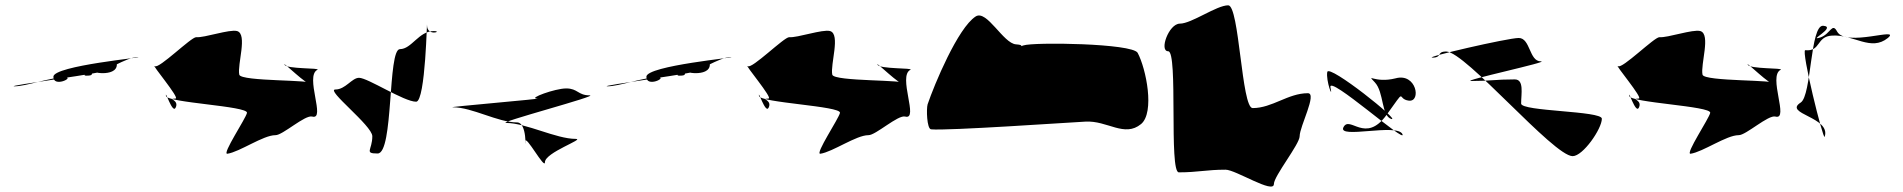

<svg xmlns="http://www.w3.org/2000/svg" viewBox="-20 -723 7166 723"><path d="M353 -454C415 -454 -13 -398 35 -398C79 -398 169 -432 225 -432C262 -432 181 -392 181 -434C181 -476 535 -508 499 -508C454 -508 373 -449 340 -449C313 -449 341 -438 305 -438C265 -438 420 -520 420 -480C420 -428 301 -454 353 -454Z M641 -317C629 -294 601 -388 605 -362C607 -336 915 -324 910 -298C906 -277 815 -142 836 -144C883 -151 971 -214 1017 -214C1044 -213 1129 -292 1156 -284C1208 -270 1127 -436 1175 -460C1191 -468 1057 -462 1051 -480C1045 -492 1137 -400 1149 -408C1171 -424 886 -415 881 -442C873 -480 913 -594 873 -606C845 -614 749 -580 719 -583C700 -584 578 -462 563 -474C547 -484 659 -352 641 -352C607 -350 657 -348 641 -317Z M1402 -145C1463 -145 1439 -538 1486 -538C1530 -538 1557 -606 1613 -606C1650 -606 1588 -584 1588 -628C1588 -670 1583 -340 1547 -340C1501 -340 1365 -430 1332 -430C1305 -430 1281 -386 1243 -386C1204 -386 1382 -250 1382 -210C1382 -158 1350 -145 1402 -145Z M2002 -352C2040 -352 1647 -319 1686 -319C1758 -319 1855 -262 1927 -262C1966 -262 1958 -152 1958 -190C1958 -220 2032 -82 2032 -112C2032 -149 2185 -200 2148 -200C2074 -200 1961 -260 1886 -260C1845 -260 2242 -364 2200 -364C2156 -364 2156 -390 2112 -390C2070 -390 1967 -352 2002 -352Z M2586 -454C2648 -454 2220 -398 2268 -398C2312 -398 2402 -432 2458 -432C2495 -432 2414 -392 2414 -434C2414 -476 2768 -508 2732 -508C2687 -508 2606 -449 2573 -449C2546 -449 2574 -438 2538 -438C2498 -438 2653 -520 2653 -480C2653 -428 2534 -454 2586 -454Z M2874 -317C2862 -294 2834 -388 2838 -362C2840 -336 3148 -324 3143 -298C3139 -277 3048 -142 3069 -144C3116 -151 3204 -214 3250 -214C3277 -213 3362 -292 3389 -284C3441 -270 3360 -436 3408 -460C3424 -468 3290 -462 3284 -480C3278 -492 3370 -400 3382 -408C3404 -424 3119 -415 3114 -442C3106 -480 3146 -594 3106 -606C3078 -614 2982 -580 2952 -583C2933 -584 2811 -462 2796 -474C2780 -484 2892 -352 2874 -352C2840 -350 2890 -348 2874 -317Z M3486 -236C3546 -230 4007 -262 4067 -265C4150 -270 4214 -204 4277 -256C4329 -300 4296 -464 4264 -524C4244 -560 3872 -565 3834 -552C3782 -536 3860 -552 3806 -556C3758 -559 3696 -688 3654 -661C3587 -618 3498 -404 3473 -330C3468 -313 3470 -238 3486 -236Z M4379 -530C4417 -530 4381 -74 4419 -74C4491 -74 4523 -84 4595 -84C4633 -84 4777 9 4777 -30C4777 -60 4874 -180 4874 -210C4874 -247 4941 -372 4905 -372C4830 -372 4771 -316 4697 -316C4655 -316 4647 -703 4605 -703C4561 -703 4467 -634 4423 -634C4381 -634 4344 -530 4379 -530Z M5157 -413C5192 -376 5181 -287 5219 -275C5259 -263 4984 -483 4978 -452C4972 -420 5001 -343 4990 -394C4979 -445 5280 -176 5261 -218C5241 -260 5015 -198 5039 -244C5063 -290 5121 -180 5201 -290C5280 -399 5237 -350 5285 -344C5333 -338 5314 -450 5235 -428C5155 -408 5123 -450 5157 -413Z M5426 -529C5498 -529 5830 -135 5902 -135C5941 -135 6012 -238 6012 -276C6012 -306 5708 -303 5708 -333C5708 -370 5720 -424 5684 -424C5609 -424 5594 -418 5520 -418C5478 -418 5824 -492 5782 -492C5738 -492 5743 -580 5699 -580C5658 -580 5338 -506 5374 -506C5412 -506 5388 -529 5426 -529Z M6151 -317C6139 -294 6111 -388 6115 -362C6117 -336 6425 -324 6420 -298C6416 -277 6325 -142 6346 -144C6393 -151 6481 -214 6527 -214C6554 -213 6639 -292 6666 -284C6718 -270 6637 -436 6685 -460C6701 -468 6567 -462 6561 -480C6555 -492 6647 -400 6659 -408C6681 -424 6396 -415 6391 -442C6383 -480 6423 -594 6383 -606C6355 -614 6259 -580 6229 -583C6210 -584 6088 -462 6073 -474C6057 -484 6169 -352 6151 -352C6117 -350 6167 -348 6151 -317Z M6778 -534C6837 -528 6819 -586 6879 -589C6961 -594 7025 -528 7089 -580C7141 -624 6931 -544 6898 -604C6879 -640 6873 -595 6835 -582C6783 -566 6899 -622 6845 -626C6796 -628 6802 -364 6761 -337C6693 -294 6876 -283 6851 -208C6846 -192 6761 -536 6778 -534Z"/></svg>

Font: CiSf CamouflageKit II
Style: Regular
Weight: 400
Version: Version 1